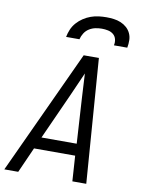

<svg xmlns="http://www.w3.org/2000/svg" viewBox="-105 -955 751 1020"><g transform="rotate(10 270.5 -445.0)"><path d="M-9 0 301 -670H383L433 0H358L349 -137H127L66 0ZM346 -201 331 -447Q329 -479 327.5 -511.5Q326 -544 324 -576Q310 -544 295.5 -511.5Q281 -479 267 -447L156 -201ZM192 -750Q196 -771 204.5 -791Q213 -811 228 -828Q243 -845 262 -857.5Q281 -870 302 -877.5Q323 -885 344 -887.5Q365 -890 385 -890Q405 -890 425 -887.5Q445 -885 463 -877.5Q481 -870 495 -857.5Q509 -845 517 -828Q525 -811 525.5 -791Q526 -771 522 -750H450Q454 -767 450 -783Q446 -799 434 -809Q422 -819 405.5 -822.5Q389 -826 372 -826Q355 -826 337.5 -822.5Q320 -819 304 -809Q288 -799 278 -783Q268 -767 264 -750Z"/></g></svg>

Font: Lode Term
Style: Italic
Weight: 400
Italic angle: -11°
Monospace: yes
Designer: Belleve Invis
Foundry: Belleve Invis
Version: Version 29.2.0